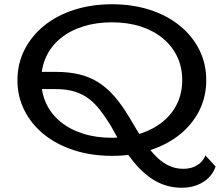

<svg xmlns="http://www.w3.org/2000/svg" viewBox="-20 -720 1052 903"><path d="M835 163Q777 163 726.5 139Q676 115 630 66Q584 17 540 -59L498 -134Q474 -172 450.5 -202.5Q427 -233 398.5 -255Q370 -277 332 -289Q294 -301 242 -301H156V-382H242Q304 -382 353.5 -370Q403 -358 443 -332.5Q483 -307 518 -267Q553 -227 587 -170L636 -88Q669 -34 701 2Q733 38 767.5 56Q802 74 842 74Q880 74 907.5 57Q935 40 946 11L994 63Q985 91 963 114Q941 137 908 150Q875 163 835 163ZM507 13Q411 13 329.5 -13Q248 -39 188.5 -86.5Q129 -134 95.5 -199.5Q62 -265 62 -343Q62 -421 95.5 -486.5Q129 -552 188.5 -600Q248 -648 329.5 -674Q411 -700 507 -700Q603 -700 684 -674Q765 -648 824.5 -600Q884 -552 917 -486.5Q950 -421 950 -343Q950 -265 917 -199.5Q884 -134 824.5 -86.5Q765 -39 684 -13Q603 13 507 13ZM506 -72Q581 -72 641.5 -92Q702 -112 746 -148Q790 -184 813.5 -233.5Q837 -283 837 -343Q837 -404 813.5 -453.5Q790 -503 746 -539.5Q702 -576 641.5 -595.5Q581 -615 506 -615Q432 -615 370.5 -595.5Q309 -576 265 -540Q221 -504 197.5 -454Q174 -404 174 -343Q174 -283 197.5 -233Q221 -183 265 -147Q309 -111 370.5 -91.5Q432 -72 506 -72Z"/></svg>

Font: BioRhyme SemiExpanded
Style: Regular
Weight: 400
Width: 6
Designer: Aoife Mooney
Foundry: Aoife Mooney Type
Version: Version 1.600;gftools[0.9.33]